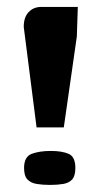

<svg xmlns="http://www.w3.org/2000/svg" viewBox="-20 -525 282 548"><path d="M84.4 -161.4 47.8 -447.8Q47.5 -475.2 61.5 -490.2Q75.5 -505.3 98.4 -505.3H202.1L199.3 -420.8L162.1 -161.4ZM48.7 -45.6Q48.7 -77.9 70.9 -86.1Q93.1 -94.2 124.8 -94.2Q156.9 -94.2 176 -85.9Q195.1 -77.5 195.1 -45.6Q195.1 -22.8 185.9 -12.7Q176.7 -2.7 160.5 0Q144.3 2.8 122.4 2.8Q101.2 2.8 84.7 0Q68.1 -2.7 58.4 -12.7Q48.7 -22.8 48.7 -45.6Z"/></svg>

Font: Genos Thin
Style: Regular
Weight: 100
Designer: Robert E. Leuschke
Foundry: Robert E. Leuschke
Version: Version 1.010